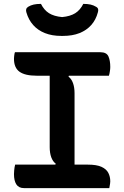

<svg xmlns="http://www.w3.org/2000/svg" viewBox="-20 -969 640 989"><path d="M364 -94H256L267 -126Q252 -137 244 -159Q236 -181 236 -211Q236 -259 236 -308.5Q236 -358 236 -407.5Q236 -457 236 -506.5Q236 -556 236 -606H344L333 -574Q348 -563 356 -541Q364 -519 364 -489Q364 -440 364 -391.5Q364 -343 364 -293Q364 -243 364 -193.5Q364 -144 364 -94ZM543 0H104Q90 0 80 -5Q70 -10 64 -19.5Q58 -29 55 -42Q52 -55 52 -72Q52 -82 53 -90.5Q54 -99 55 -107Q56 -115 58 -121H432Q478 -121 503 -109.5Q528 -98 538 -78.5Q548 -59 548 -35Q548 -29 547 -23Q546 -17 545 -11.5Q544 -6 543 0ZM57 -700H497Q529 -700 538.5 -678.5Q548 -657 548 -624Q548 -619 547.5 -613.5Q547 -608 546 -602Q545 -596 544 -590.5Q543 -585 541 -579H169Q109 -579 80.5 -599.5Q52 -620 52 -666Q52 -670 52.5 -675Q53 -680 53.5 -684.5Q54 -689 55 -693.5Q56 -698 57 -700ZM409 -949Q431 -949 446.5 -945.5Q462 -942 475 -934Q484 -929 485.5 -921.5Q487 -914 484 -905Q474 -867 450 -840Q426 -813 389.5 -798.5Q353 -784 304 -784H296Q248 -784 211.5 -798.5Q175 -813 151 -840Q127 -867 116 -905Q113 -914 115 -921.5Q117 -929 125 -934Q138 -942 153.5 -945.5Q169 -949 191 -949Q207 -917 232.5 -901Q258 -885 300 -881Q342 -885 367.5 -901Q393 -917 409 -949Z"/></svg>

Font: Recursive Monospace Casual SemiBold
Style: Regular
Weight: 600
Version: Version 1.047